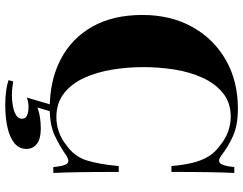

<svg xmlns="http://www.w3.org/2000/svg" viewBox="-120 -642 950 751"><g transform="rotate(90 355.5 -267.0)"><path d="M405 -722Q471 -722 513.5 -702.5Q556 -683 589 -657Q609 -642 619.5 -653.5Q630 -665 634 -708H657Q655 -669 654 -612Q653 -555 653 -462H630Q626 -509 617.5 -544Q609 -579 593 -606Q577 -633 547 -654Q524 -673 495.5 -683.5Q467 -694 437 -694Q382 -694 344.5 -663.5Q307 -633 284.5 -583.5Q262 -534 252.5 -473.5Q243 -413 243 -352Q243 -290 253 -229.5Q263 -169 285.5 -120Q308 -71 346 -41.5Q384 -12 439 -12Q468 -12 496.5 -22Q525 -32 548 -51Q592 -81 607.5 -129.5Q623 -178 630 -256H653Q653 -159 654 -99.5Q655 -40 657 0H634Q630 -43 620.5 -54Q611 -65 589 -51Q552 -25 510.5 -5.5Q469 14 404 14Q295 14 212.5 -29Q130 -72 84.5 -153Q39 -234 39 -348Q39 -460 86 -544Q133 -628 215.5 -675Q298 -722 405 -722ZM421 -5 401 62Q420 55 440.5 52Q461 49 484 49Q524 49 543.5 64.5Q563 80 563 105Q563 134 540 152.5Q517 171 478 179.5Q439 188 390 188Q361 188 336 184.5Q311 181 294 175L299 157Q307 158 322 160Q337 162 353 162Q375 162 396 158Q417 154 431 145.5Q445 137 445 123Q445 109 432.5 103Q420 97 398 97Q390 97 380 98.5Q370 100 362 104L394 -5Z"/></g></svg>

Font: Playfair Display ExtraBold
Style: Regular
Weight: 800
Designer: Claus Eggers Sørensen
Foundry: Claus Eggers Sørensen
Version: Version 1.203